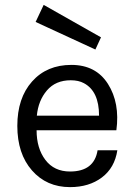

<svg xmlns="http://www.w3.org/2000/svg" viewBox="-20 -756 554 787"><path d="M267 -53Q366 -53 380 -140H461Q450 -68 397.5 -28.5Q345 11 267 11Q171 11 111 -57.5Q51 -126 51 -240Q51 -354 111.5 -422Q172 -490 272.5 -490Q373 -490 422.5 -412Q472 -334 457 -222H130Q130 -148 166 -100.5Q202 -53 267 -53ZM324 -415Q302 -427 270 -427Q208 -427 172.5 -385.5Q137 -344 131 -282H386Q386 -382 324 -415ZM159 -736 394 -603 371 -553 126 -666Z"/></svg>

Font: Karla
Style: Regular
Weight: 400
Designer: Jonathan Pinhorn
Version: Version 1.000